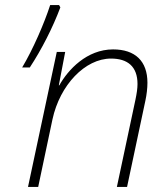

<svg xmlns="http://www.w3.org/2000/svg" viewBox="-20 -734 658 754"><path d="M67 -469H97C143 -539 187 -625 217 -705L212 -714H177C154 -643 110 -541 67 -469ZM90 0H130L186 -265C215 -400 314 -504 416 -504C481 -504 520 -473 520 -404C520 -387 517 -367 512 -343L439 0H479L551 -339C556 -362 559 -388 559 -409C559 -494 511 -540 424 -540C321 -540 247 -460 213 -399H211L236 -530H203Z"/></svg>

Font: Noto Sans ExtraLight
Style: Italic
Weight: 200
Italic angle: -12°
Designer: Monotype Design Team
Foundry: Monotype Imaging Inc.
Version: Version 2.013